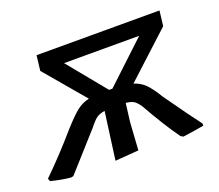

<svg xmlns="http://www.w3.org/2000/svg" viewBox="-107 -580 807 706"><g transform="rotate(-20 296.5 -227.0)"><path d="M61 6Q26 3 -17 -8L-21 -19Q45 -83 116 -165Q151 -204 172.5 -221Q194 -238 221 -244L88 -401L95 -460H576L569 -401L394 -240Q420 -232 438 -214Q456 -196 479 -158Q554 -52 582 -16L583 -7Q552 -1 500 6L490 0Q447 -60 397 -149Q385 -167 374.5 -174Q364 -181 343 -183L334 -111L327 -3L235 4L260 -182Q240 -179 228 -170.5Q216 -162 199 -140Q176 -114 134.5 -68Q93 -22 70 4ZM303 -249H315L474 -398H180L302 -249Z"/></g></svg>

Font: Alegreya Sans SC Medium
Style: Italic
Weight: 500
Italic angle: -7°
Designer: Juan Pablo del Peral
Foundry: Huerta Tipografica
Version: Version 2.007